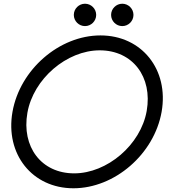

<svg xmlns="http://www.w3.org/2000/svg" viewBox="-20 -1000 913 1030"><path d="M576 -920C576 -887 603 -860 636 -860C669 -860 696 -887 696 -920C696 -953 669 -980 636 -980C603 -980 576 -953 576 -920ZM376 -920C376 -887 403 -860 436 -860C469 -860 496 -887 496 -920C496 -953 469 -980 436 -980C403 -980 376 -953 376 -920ZM767 -405C735 -223 555 -70 378 -70C201 -70 95 -213 127 -395C159 -577 338 -730 515 -730C692 -730 799 -587 767 -405ZM847 -400C887 -627 740 -810 519 -810C298 -810 87 -627 47 -400C7 -173 153 10 374 10C595 10 807 -173 847 -400Z"/></svg>

Font: Gauge
Style: Italic
Weight: 400
Italic angle: -80°
Designer: Daniel Pimley
Foundry: Daniel Pimley
Version: Version 1.000;PS 001.001;hotconv 1.0.56